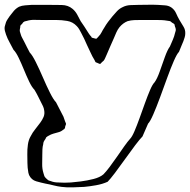

<svg xmlns="http://www.w3.org/2000/svg" viewBox="-64 -786 817 826"><path d="M706 -563Q697 -554 683.5 -523Q670 -492 655 -450.5Q640 -409 624.5 -367Q609 -325 595.5 -294Q582 -263 573 -254L549 -199Q538 -188 517.5 -161Q497 -134 474 -101.5Q451 -69 430.5 -42Q410 -15 399 -4Q377 6 349 11Q321 16 298 18Q276 19 250 20Q224 21 201 18Q184 16 166.5 11.5Q149 7 132 4Q113 0 92 -6Q71 -12 61 -33Q60 -35 59.5 -38Q59 -41 58 -43Q56 -54 55 -64.5Q54 -75 54 -85Q54 -100 53.5 -121.5Q53 -143 56 -164Q59 -185 68 -200Q76 -216 87.5 -230Q99 -244 109 -258Q118 -270 123.5 -283Q129 -296 126 -312Q125 -320 121 -329Q117 -338 113 -345Q106 -359 99 -373Q92 -387 84 -400Q73 -411 61.5 -435Q50 -459 39 -486Q28 -513 16.5 -537Q5 -561 -6 -572Q-14 -588 -23 -604Q-32 -620 -38 -637Q-41 -645 -43 -653.5Q-45 -662 -44 -670Q-43 -675 -41 -681Q-39 -687 -38 -691Q-35 -698 -30.5 -704.5Q-26 -711 -22 -717Q-14 -728 -4.5 -739Q5 -750 18 -757Q30 -762 44 -763Q58 -764 71 -765H151Q174 -765 201.5 -764.5Q229 -764 248 -748Q260 -738 268 -723.5Q276 -709 283 -695Q291 -683 299 -671.5Q307 -660 314 -648Q316 -644 319.5 -639.5Q323 -635 326 -631Q328 -630 329 -627.5Q330 -625 331 -624Q333 -623 336.5 -622.5Q340 -622 342 -621Q344 -621 346.5 -620Q349 -619 350 -619Q352 -620 355.5 -624Q359 -628 360 -629Q368 -637 373 -647Q378 -657 384 -666Q392 -680 401 -692Q410 -704 420 -716Q429 -727 439.5 -738Q450 -749 463 -755Q478 -763 496.5 -764Q515 -765 531 -765Q552 -765 573.5 -765.5Q595 -766 616 -765Q630 -764 645.5 -763Q661 -762 673 -754Q687 -744 693.5 -729Q700 -714 708 -700Q716 -686 725 -672Q734 -658 733 -641Q733 -634 730.5 -625.5Q728 -617 725 -609Q721 -599 716 -587.5Q711 -576 706 -563ZM186 -1Q200 0 214 0Q228 0 241 -1Q256 -2 283.5 -5.5Q311 -9 338.5 -16Q366 -23 381 -36Q392 -47 407.5 -67.5Q423 -88 439.5 -112Q456 -136 470.5 -156.5Q485 -177 495 -188Q504 -197 514.5 -221.5Q525 -246 536.5 -278Q548 -310 559.5 -342Q571 -374 581.5 -398.5Q592 -423 601 -432Q612 -447 623 -478Q634 -509 645 -540Q656 -571 667 -586Q673 -600 679.5 -615Q686 -630 689 -644Q690 -648 691.5 -652.5Q693 -657 692 -661Q692 -663 691 -666Q690 -669 689 -671Q688 -673 687.5 -677Q687 -681 686 -682Q683 -685 677 -688L668 -695Q665 -696 661.5 -696Q658 -696 655 -697Q644 -699 632.5 -699.5Q621 -700 610 -700H541Q528 -700 513.5 -699.5Q499 -699 485 -695Q465 -687 450 -669Q442 -659 436.5 -646.5Q431 -634 426 -622Q418 -605 410.5 -587Q403 -569 395 -551Q392 -545 389 -537.5Q386 -530 382 -525L374 -518Q373 -517 370.5 -514Q368 -511 366 -511Q365 -511 362.5 -512Q360 -513 358 -514Q357 -515 353.5 -516Q350 -517 348 -518Q345 -521 343 -527Q333 -543 325.5 -560Q318 -577 310 -593Q304 -607 298 -619.5Q292 -632 285 -645Q281 -653 276.5 -660.5Q272 -668 266 -674Q249 -692 225 -696Q201 -700 178 -700H117Q101 -700 84 -700.5Q67 -701 51 -696Q48 -695 44.5 -694.5Q41 -694 39 -692Q36 -691 34 -687.5Q32 -684 30 -682Q26 -680 24 -676Q23 -674 23 -668Q21 -660 21 -655Q21 -651 22.5 -647Q24 -643 25 -639Q27 -631 31.5 -623Q36 -615 40 -607Q46 -595 52 -583Q58 -571 64 -560Q75 -549 90 -519Q105 -489 120.5 -453Q136 -417 151 -387Q166 -357 177 -346Q185 -330 193 -315Q201 -300 209 -284Q214 -271 217 -261Q218 -259 219 -257Q220 -255 220 -253Q220 -251 219 -248.5Q218 -246 217 -244Q216 -242 216 -238.5Q216 -235 214 -233Q213 -230 208 -228Q199 -220 187 -217Q176 -214 165.5 -211Q155 -208 145 -202Q143 -201 140.5 -199.5Q138 -198 136 -196Q134 -195 133 -191.5Q132 -188 130 -186Q129 -184 127 -181.5Q125 -179 124 -176Q123 -174 122.5 -171Q122 -168 122 -166Q119 -155 118.5 -143.5Q118 -132 118 -121Q118 -102 117.5 -81Q117 -60 123 -41Q124 -38 125 -34.5Q126 -31 127 -28Q129 -24 134 -19Q139 -14 143 -11Q146 -9 154 -7Q169 -1 186 -1Z"/></svg>

Font: Rubik Vinyl
Style: Regular
Weight: 400
Designer: Hubert and Fischer, NaN
Foundry: Hubert and Fischer, NaN
Version: Version 2.200